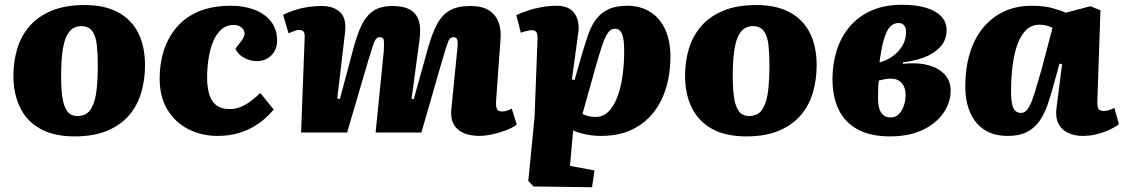

<svg xmlns="http://www.w3.org/2000/svg" viewBox="-20 -553 4688 801"><path d="M292 16Q204 16 147.5 -16Q91 -48 63.5 -105Q36 -162 36 -237Q36 -297 52 -350Q68 -403 103.5 -444Q139 -485 196 -508.5Q253 -532 333 -532Q417 -532 473 -501.5Q529 -471 557 -415Q585 -359 585 -280Q585 -223 570 -169.5Q555 -116 520.5 -74.5Q486 -33 429.5 -8.5Q373 16 292 16ZM303 -69Q342 -69 360 -99.5Q378 -130 383 -178.5Q388 -227 388 -281Q388 -328 384 -365Q380 -402 365 -423Q350 -444 319 -444Q298 -444 282 -433Q266 -422 255.5 -397.5Q245 -373 240 -332.5Q235 -292 235 -233Q235 -182 240.5 -145.5Q246 -109 260.5 -89Q275 -69 303 -69Z M944 -529Q998 -529 1041.5 -512.5Q1085 -496 1110.5 -463.5Q1136 -431 1136 -384Q1136 -346 1112 -322Q1088 -298 1050 -298Q1025 -298 999 -311.5Q973 -325 962 -350L987 -382Q1002 -402 1000 -416.5Q998 -431 985.5 -440Q973 -449 955 -449Q925 -449 903.5 -430Q882 -411 869 -379Q856 -347 850 -308Q844 -269 844 -229Q844 -189 853 -159.5Q862 -130 882.5 -114Q903 -98 938 -98Q964 -98 986 -107.5Q1008 -117 1028 -132.5Q1048 -148 1066 -165L1122 -96Q1112 -84 1093 -65.5Q1074 -47 1045.5 -29Q1017 -11 977.5 1.5Q938 14 888 14Q821 14 766 -14Q711 -42 678.5 -95.5Q646 -149 646 -226Q646 -289 664 -344Q682 -399 718.5 -441Q755 -483 811 -506Q867 -529 944 -529Z M1581 -339Q1583 -368 1581.5 -383Q1580 -398 1564 -398Q1554 -398 1547.5 -389Q1541 -380 1534.5 -358.5Q1528 -337 1516 -299L1428 0H1236L1251 -393Q1252 -414 1246.5 -421Q1241 -428 1227 -428Q1217 -428 1205 -422.5Q1193 -417 1184 -414L1161 -491Q1185 -503 1211.5 -511.5Q1238 -520 1266.5 -524Q1295 -528 1322 -528Q1373 -528 1400 -501Q1427 -474 1419 -414L1387 -142L1398 -140L1457 -361Q1472 -415 1490.5 -452Q1509 -489 1539 -508.5Q1569 -528 1619 -528Q1663 -528 1690 -513Q1717 -498 1727 -467Q1737 -436 1730 -386L1697 -141L1706 -139L1766 -354Q1783 -414 1803.5 -452.5Q1824 -491 1856.5 -509.5Q1889 -528 1942 -528Q1991 -528 2019.5 -510Q2048 -492 2060 -460Q2072 -428 2068 -388L2050 -138Q2048 -115 2052 -101.5Q2056 -88 2074 -88Q2085 -88 2094.5 -91Q2104 -94 2115 -100L2136 -33Q2117 -19 2088.5 -8.5Q2060 2 2031.5 8Q2003 14 1981 14Q1941 14 1913 1.5Q1885 -11 1872 -36Q1859 -61 1863 -98L1888 -350Q1891 -379 1887 -388.5Q1883 -398 1872 -398Q1862 -398 1856 -390.5Q1850 -383 1842 -358Q1834 -333 1819 -281L1738 0H1547Z M2222 -377Q2224 -406 2219 -416.5Q2214 -427 2199 -427Q2190 -427 2175.5 -423.5Q2161 -420 2153 -416L2134 -490Q2153 -499 2181 -508.5Q2209 -518 2241 -523.5Q2273 -529 2303 -529Q2355 -529 2377.5 -496Q2400 -463 2392 -413L2366 -222L2377 -219L2410 -334Q2422 -374 2434 -409Q2446 -444 2465.5 -471Q2485 -498 2516.5 -513.5Q2548 -529 2597 -529Q2651 -529 2691.5 -504Q2732 -479 2754.5 -431.5Q2777 -384 2777 -314Q2777 -251 2760.5 -192Q2744 -133 2708.5 -86.5Q2673 -40 2618 -13Q2563 14 2487 14Q2452 14 2421 7Q2390 0 2371 -9L2358 139L2460 158L2450 228L2206 225L2184 202L2210 -63ZM2546 -433Q2536 -433 2527.5 -427.5Q2519 -422 2510 -406Q2501 -390 2490.5 -358.5Q2480 -327 2465 -274L2410 -78Q2423 -71 2437 -68Q2451 -65 2465 -65Q2496 -65 2518.5 -87.5Q2541 -110 2555.5 -148.5Q2570 -187 2577 -236.5Q2584 -286 2584 -339Q2584 -364 2582 -381.5Q2580 -399 2575.5 -410.5Q2571 -422 2563.5 -427.5Q2556 -433 2546 -433Z M3094 16Q3006 16 2949.5 -16Q2893 -48 2865.5 -105Q2838 -162 2838 -237Q2838 -297 2854 -350Q2870 -403 2905.5 -444Q2941 -485 2998 -508.5Q3055 -532 3135 -532Q3219 -532 3275 -501.5Q3331 -471 3359 -415Q3387 -359 3387 -280Q3387 -223 3372 -169.5Q3357 -116 3322.5 -74.5Q3288 -33 3231.5 -8.5Q3175 16 3094 16ZM3105 -69Q3144 -69 3162 -99.5Q3180 -130 3185 -178.5Q3190 -227 3190 -281Q3190 -328 3186 -365Q3182 -402 3167 -423Q3152 -444 3121 -444Q3100 -444 3084 -433Q3068 -422 3057.5 -397.5Q3047 -373 3042 -332.5Q3037 -292 3037 -233Q3037 -182 3042.5 -145.5Q3048 -109 3062.5 -89Q3077 -69 3105 -69Z M3692 16Q3612 16 3558.5 -13Q3505 -42 3479 -95.5Q3453 -149 3453 -223Q3453 -286 3470.5 -342Q3488 -398 3524 -441Q3560 -484 3614.5 -508.5Q3669 -533 3742 -533Q3802 -533 3843.5 -520.5Q3885 -508 3907 -484.5Q3929 -461 3929 -428Q3929 -385 3902 -356.5Q3875 -328 3833.5 -313Q3792 -298 3747 -293V-287Q3809 -293 3853 -281Q3897 -269 3921.5 -242Q3946 -215 3946 -175Q3946 -126 3916.5 -82.5Q3887 -39 3830.5 -11.5Q3774 16 3692 16ZM3696 -63Q3716 -63 3729.5 -76.5Q3743 -90 3750.5 -111.5Q3758 -133 3758 -157Q3758 -177 3751 -192.5Q3744 -208 3730 -216.5Q3716 -225 3696 -225Q3684 -225 3670.5 -222.5Q3657 -220 3646 -217Q3644 -196 3643.5 -177.5Q3643 -159 3643 -142Q3643 -117 3648.5 -99.5Q3654 -82 3665.5 -72.5Q3677 -63 3696 -63ZM3649 -292 3674 -301Q3700 -313 3719 -330.5Q3738 -348 3749 -370.5Q3760 -393 3760 -419Q3760 -437 3752 -447Q3744 -457 3728 -457Q3710 -457 3695.5 -443.5Q3681 -430 3669.5 -395Q3658 -360 3649 -292Z M4558 -133Q4557 -113 4561.5 -101.5Q4566 -90 4584 -90Q4595 -90 4608 -94Q4621 -98 4629 -103L4648 -35Q4636 -25 4611.5 -13Q4587 -1 4557 6.5Q4527 14 4497 14Q4463 14 4436 1.5Q4409 -11 4395.5 -37.5Q4382 -64 4388 -106L4411 -286L4400 -287L4373 -190Q4362 -148 4348.5 -111Q4335 -74 4315 -46Q4295 -18 4263.5 -2Q4232 14 4184 14Q4125 14 4086 -12Q4047 -38 4027 -84.5Q4007 -131 4007 -193Q4007 -267 4025.5 -329Q4044 -391 4080 -435.5Q4116 -480 4167.5 -504.5Q4219 -529 4286 -529Q4335 -529 4371 -519Q4407 -509 4426 -500L4529 -527L4571 -510ZM4239 -82Q4250 -82 4258.5 -88.5Q4267 -95 4276.5 -113.5Q4286 -132 4297.5 -169Q4309 -206 4326 -266L4371 -437Q4364 -441 4349 -445.5Q4334 -450 4317 -450Q4283 -450 4260 -427Q4237 -404 4223.5 -365Q4210 -326 4204 -276Q4198 -226 4198 -174Q4198 -136 4203 -116Q4208 -96 4217.5 -89Q4227 -82 4239 -82Z"/></svg>

Font: Literata ExtraBold
Style: Italic
Weight: 800
Italic angle: -2°
Designer: Latin by Veronika Burian and Jose Scaglione. Greek by Irene Vlachou. Cyrillic by Vera Evstafieva
Foundry: TypeTogether
Version: Version 3.002